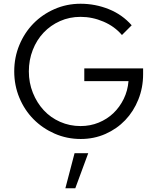

<svg xmlns="http://www.w3.org/2000/svg" viewBox="-20 -731 839 1025"><path d="M56 0ZM744 -335Q744 -263 718.5 -199.5Q693 -136 648.5 -89.5Q604 -43 543 -16Q482 11 411 11Q337 11 272 -17.5Q207 -46 159 -94.5Q111 -143 83.5 -209Q56 -275 56 -350Q56 -425 83.5 -491Q111 -557 158.5 -605.5Q206 -654 271 -682.5Q336 -711 410 -711Q489 -711 561 -682Q633 -653 683 -596L631 -544Q592 -590 532.5 -615.5Q473 -641 410 -641Q351 -641 300.5 -618.5Q250 -596 213 -557Q176 -518 155 -464.5Q134 -411 134 -350Q134 -289 155.5 -235.5Q177 -182 213.5 -142.5Q250 -103 301 -80.5Q352 -58 410 -58Q462 -58 507 -76.5Q552 -95 585.5 -127Q619 -159 640.5 -203Q662 -247 666 -298H430V-366H744ZM378 87H451L382 274H329Z"/></svg>

Font: Red Hat Text
Style: Regular
Weight: 400
Designer: Pentagram / MCKL
Foundry: Pentagram / MCKL
Version: Version 1.005; Red Hat Text